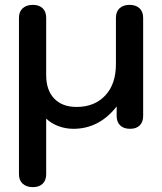

<svg xmlns="http://www.w3.org/2000/svg" viewBox="-20 -520 667 790"><path d="M58 197V-447Q58 -472 73.5 -486Q89 -500 115 -500Q141 -500 155.5 -486Q170 -472 170 -447V-211Q170 -149 203 -114.5Q236 -80 295 -80Q369 -80 413 -127Q457 -174 457 -256V-447Q457 -472 472 -486Q487 -500 513 -500Q539 -500 554 -486Q569 -472 569 -447V-43Q569 -18 555 -4Q541 10 515 10Q489 10 474.5 -4Q460 -18 460 -43V-82Q388 10 282 10Q250 10 220.5 -1Q191 -12 170 -32V197Q170 222 155.5 236Q141 250 115 250Q89 250 73.5 236Q58 222 58 197Z"/></svg>

Font: Kodchasan SemiBold
Style: Regular
Weight: 600
Version: Version 1.000; ttfautohint (v1.6)